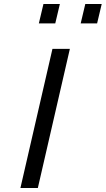

<svg xmlns="http://www.w3.org/2000/svg" viewBox="-20 -939 528 959"><path d="M242 -695H329L169 0H82ZM197 -919H279L256 -822H174ZM406 -919H488L465 -822H383Z"/></svg>

Font: Panefresco 500wt
Style: Italic
Weight: 700
Foundry: Campivisivi & Chank Co
Version: Version 1.000